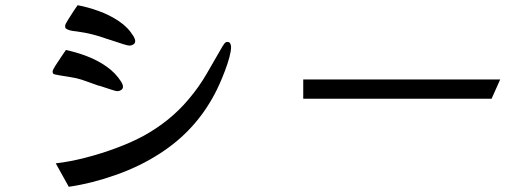

<svg xmlns="http://www.w3.org/2000/svg" viewBox="-20 -721 2040 737"><path d="M452 -388Q452 -380 445 -375.5Q438 -371 430 -371Q426 -371 410 -376Q394 -381 378 -386.5Q362 -392 356 -393Q335 -400 314 -408Q293 -416 272 -421Q264 -423 244.5 -426Q225 -429 207.5 -432Q190 -435 185 -437H186Q182 -439 182 -447Q182 -452 193 -469.5Q204 -487 216.5 -505Q229 -523 233 -529Q272 -521 313 -505.5Q354 -490 389 -465.5Q424 -441 446 -406Q448 -402 450 -397.5Q452 -393 452 -388ZM867 -541Q867 -525 860.5 -501Q854 -477 844 -450.5Q834 -424 823.5 -400.5Q813 -377 805 -362Q730 -219 594 -132Q519 -83 426 -50Q333 -17 244 -4L194 -94Q247 -100 307.5 -115.5Q368 -131 427 -153Q486 -175 532 -200Q581 -227 624.5 -262Q668 -297 704 -340Q744 -387 774 -439Q804 -491 834 -543Q837 -548 841.5 -554Q846 -560 853 -560Q861 -560 864 -553.5Q867 -547 867 -541ZM499 -563Q499 -555 492 -550.5Q485 -546 477 -546Q471 -546 453 -551.5Q435 -557 416.5 -563.5Q398 -570 390 -572Q362 -582 334.5 -589Q307 -596 277 -600Q269 -601 258 -602.5Q247 -604 239 -608Q233 -611 231.5 -613Q230 -615 230 -622Q230 -627 240.5 -644Q251 -661 262.5 -678.5Q274 -696 278 -701Q316 -694 358 -679Q400 -664 436 -640Q472 -616 493 -581Q495 -577 497 -572.5Q499 -568 499 -563Z M1900 -416 1867 -342H1144V-416Z"/></svg>

Font: Kaisei Opti Medium
Style: Regular
Weight: 500
Designer: Font-Kai, 金井和夫
Foundry: KAZUO KANAI
Version: Version 5.003